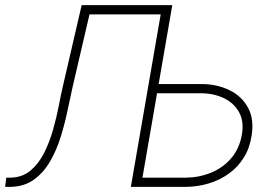

<svg xmlns="http://www.w3.org/2000/svg" viewBox="-45 -731 1079 751"><path d="M274.4 -710.9H313.5L239.7 -394Q230.5 -353 219.7 -301.3Q209 -249.5 192.9 -197Q176.8 -144.5 151.1 -100.1Q125.5 -55.7 87.2 -28.1Q48.8 -0.5 -6.3 0H-24.9L-20.5 -36.1H-3.9Q42.5 -37.1 74.5 -64Q106.4 -90.8 127.7 -133.1Q148.9 -175.3 162.6 -223.9Q176.3 -272.5 185.1 -318.1Q193.8 -363.8 201.7 -397ZM602.1 -710.9 596.2 -674.8H283.7L289.1 -710.9ZM554.7 -402.3H745.6Q805.2 -401.4 852.8 -378.2Q900.4 -355 924.8 -310.5Q949.2 -266.1 939.5 -202.1Q932.1 -152.3 908.9 -115Q885.7 -77.6 850.6 -52.2Q815.4 -26.9 772.2 -13.7Q729 -0.5 682.1 0H466.8L589.8 -710.9H628.9L512.2 -36.1H682.1Q734.4 -36.6 780.8 -55.7Q827.1 -74.7 859.1 -111.8Q891.1 -148.9 900.9 -203.1Q910.2 -254.9 890.6 -291Q871.1 -327.1 832.5 -346.2Q793.9 -365.2 745.1 -366.2H549.3Z"/></svg>

Font: Roboto ExtraLight
Style: Italic
Weight: 250
Designer: Christian Robertson
Foundry: Google
Version: Version 3.009; 2024